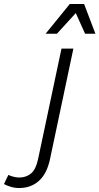

<svg xmlns="http://www.w3.org/2000/svg" viewBox="-168 -755 501 968"><path d="M-148 173 -126 127Q-115 132 -100 136Q-85 140 -71 140Q-36 140 -11.5 119.5Q13 99 24 47L142 -510H202L84 48Q68 122 27.5 157.5Q-13 193 -71 193Q-93 193 -113 187Q-133 181 -148 173ZM62 -585 184 -735H256L313 -585H261L214 -689L119 -585Z"/></svg>

Font: Radio Canada Light
Style: Italic
Weight: 300
Italic angle: -12°
Designer: Charles Daoud, Etienne Aubert Bonn, Alexandre Saumier Demers, Jacques Le Bailly
Foundry: Radio-Canada
Version: Version 2.104; ttfautohint (v1.8.4.7-5d5b);gftools[0.9.28.de